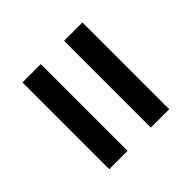

<svg xmlns="http://www.w3.org/2000/svg" viewBox="-48 -604 607 607"><g transform="rotate(45 255.0 -301.0)"><path d="M61 -353V-435H449V-353ZM61 -167V-249H449V-167Z"/></g></svg>

Font: Bricolage Grotesque 10pt
Style: Regular
Weight: 400
Designer: Mathieu Triay
Foundry: Atelier Triay
Version: Version 1.000; ttfautohint (v1.8.4.7-5d5b);gftools[0.9.32]